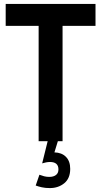

<svg xmlns="http://www.w3.org/2000/svg" viewBox="-20 -720 516 979"><path d="M177 0V-588H9V-700H467V-588H299V0ZM338 141Q338 189.5 307.8 214.2Q277.5 239 234 239Q211 239 193.2 235Q175.5 231 162 226L181 171Q192.5 175.5 205 178.8Q217.5 182 231 182Q253 182 265.5 172.2Q278 162.5 278 144Q278 106 235 106Q224.5 106 214.8 108Q205 110 195 113L223 0H275L257.5 57Q295 58 316.5 80Q338 102 338 141Z"/></svg>

Font: Cabin Condensed
Style: Bold
Weight: 700
Width: 3
Designer: Pablo Impallari
Foundry: Pablo Impallari. http://www.impallari.com Igino Marini. http://www.ikern.com
Version: Version 3.001; ttfautohint (v1.8.3)